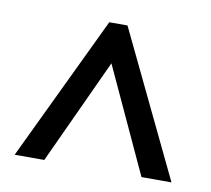

<svg xmlns="http://www.w3.org/2000/svg" viewBox="-53 -772 548 498"><g transform="rotate(10 221.0 -522.5)"><path d="M15 -332 197 -713H245L428 -332H349L221 -609L93 -332Z"/></g></svg>

Font: Noto Sans ExtraCondensed
Style: Regular
Weight: 400
Width: 2
Designer: Monotype Design Team
Foundry: Monotype Imaging Inc.
Version: Version 2.013; ttfautohint (v1.8.4.7-5d5b)